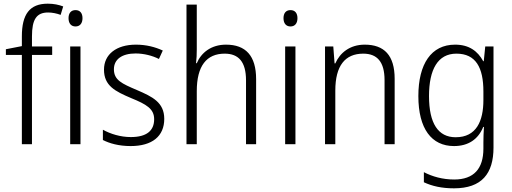

<svg xmlns="http://www.w3.org/2000/svg" viewBox="-20 -878 2786 1045"><path d="M264 -579V-625H154V-680C154 -773 179 -810 242 -810C264 -810 289 -805 310 -797L324 -843C300 -852 273 -858 240 -858C141 -858 99 -800 99 -680V-627L12 -610V-579H99V-93H154V-579Z M391 -823C366 -823 353 -806 353 -779C353 -751 367 -734 391 -734C415 -734 429 -751 429 -779C429 -806 416 -823 391 -823ZM418 -625H362V-93H418Z M874 -231C874 -321 809 -352 725 -388C643 -423 600 -442 600 -501C600 -556 645 -587 718 -587C763 -587 810 -575 845 -557L866 -603C825 -622 776 -635 720 -635C613 -635 546 -582 546 -499C546 -411 607 -381 694 -344C777 -310 819 -286 819 -229C819 -168 780 -132 692 -132C636 -132 581 -149 540 -172V-116C575 -98 626 -83 691 -83C809 -83 874 -137 874 -231Z M1051 -610V-853H995V-93H1051V-382C1051 -519 1104 -586 1203 -586C1278 -586 1319 -542 1319 -441V-93H1374V-447C1374 -575 1317 -635 1210 -635C1129 -635 1075 -591 1051 -534H1047C1050 -559 1051 -582 1051 -610Z M1561 -823C1536 -823 1523 -806 1523 -779C1523 -751 1537 -734 1561 -734C1585 -734 1599 -751 1599 -779C1599 -806 1586 -823 1561 -823ZM1588 -625H1532V-93H1588Z M1965 -635C1884 -635 1830 -590 1805 -533H1801L1794 -625H1749V-93H1805V-385C1805 -520 1858 -586 1957 -586C2033 -586 2073 -541 2073 -442V-93H2128V-449C2128 -577 2071 -635 1965 -635Z M2457 -635C2327 -635 2257 -530 2257 -355C2257 -177 2329 -83 2451 -83C2529 -83 2583 -120 2610 -187H2614C2612 -157 2611 -128 2611 -101V-69C2611 40 2559 99 2452 99C2389 99 2333 83 2287 59V114C2332 135 2384 147 2451 147C2602 147 2666 67 2666 -75V-625H2621L2613 -545H2610C2580 -600 2533 -635 2457 -635ZM2464 -586C2570 -586 2611 -510 2611 -380V-334C2611 -219 2573 -131 2460 -131C2365 -131 2315 -206 2315 -355C2315 -500 2363 -586 2464 -586Z"/></svg>

Font: Noto Sans Kannada UI SemiCondensed Light
Style: Regular
Weight: 300
Width: 4
Designer: Jelle Bosma - Monotype Design Team
Foundry: Monotype Imaging Inc.
Version: Version 2.005